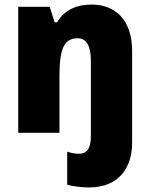

<svg xmlns="http://www.w3.org/2000/svg" viewBox="-20 -583 658 843"><path d="M371 240C508 240 560 146 560 45V-360C560 -497 485 -563 382 -563C318 -563 262 -540 231 -485H220L198 -553H60V0H241V-246C241 -367 260 -415 321 -415C360 -415 379 -381 379 -316V15C379 74 357 92 328 92C309 92 295 89 275 83V228C302 236 342 240 371 240Z"/></svg>

Font: Noto Sans Armenian SemiCondensed Black
Style: Regular
Weight: 900
Width: 4
Designer: Monotype Design Team
Foundry: Monotype Imaging Inc.
Version: Version 2.008